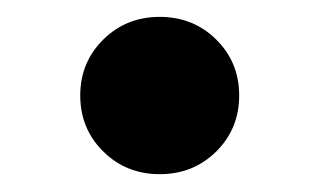

<svg xmlns="http://www.w3.org/2000/svg" viewBox="-20 -192 371 223"><path d="M165.5 10.3Q126.5 10.3 99.9 -16.1Q73.2 -42.5 73.2 -81.1Q73.2 -119.6 99.9 -146Q126.5 -172.4 165.5 -172.4Q204.6 -172.4 231.2 -146Q257.8 -119.6 257.8 -81.1Q257.8 -42.5 231.2 -16.1Q204.6 10.3 165.5 10.3Z"/></svg>

Font: Inter 18pt ExtraBold
Style: Regular
Weight: 800
Designer: Rasmus Andersson
Foundry: rsms
Version: Version 4.001;git-66647c0bb